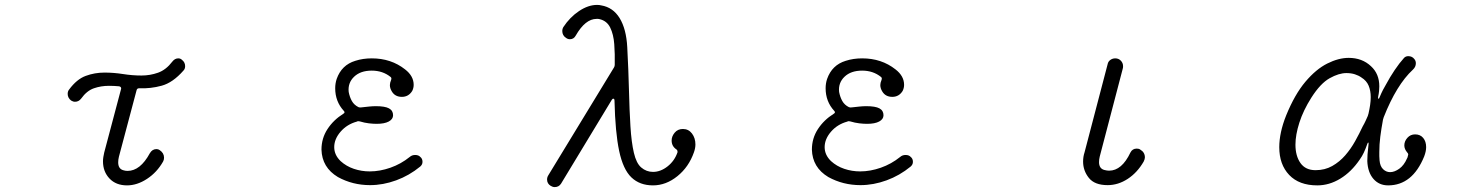

<svg xmlns="http://www.w3.org/2000/svg" viewBox="-20 -744 6040 783"><path d="M498 12Q453 12 426.5 -16Q400 -44 400 -86Q400 -95 401.5 -104Q403 -113 405 -122L474 -382V-384Q474 -390 466 -392Q456 -393 445.5 -393.5Q435 -394 424 -394Q392 -394 363 -384Q334 -374 311 -342Q301 -329 286 -329Q278 -329 270 -334Q256 -345 256 -361Q256 -372 262 -379Q293 -421 329.5 -434.5Q366 -448 406 -448Q444 -448 482 -442Q520 -436 557 -436Q592 -436 624.5 -447.5Q657 -459 683 -493Q693 -506 707 -506Q716 -506 722 -500Q735 -490 735 -474Q735 -463 728 -456Q685 -407 639.5 -394.5Q594 -382 547 -384Q539 -384 537 -376L465 -105Q462 -93 462 -82Q462 -56 482 -50Q491 -47 500 -47Q552 -47 591 -119Q601 -136 618 -136Q622 -136 625 -135Q628 -134 631 -132Q649 -120 649 -101Q649 -92 645 -85Q620 -41 579.5 -14.5Q539 12 498 12Z M1358 -22Q1293 -61 1291 -134Q1291 -180 1315.5 -217.5Q1340 -255 1380 -280Q1389 -285 1382 -292Q1347 -330 1347 -384Q1347 -404 1353 -422Q1373 -479 1429 -496Q1460 -506 1496 -506Q1575 -506 1632 -461Q1667 -434 1667 -398Q1667 -385 1661 -373Q1646 -349 1619 -349Q1591 -349 1578 -371Q1570 -384 1570 -397Q1570 -406 1575 -418Q1578 -426 1573 -430Q1541 -456 1496 -456Q1450 -456 1424 -431Q1398 -406 1402 -369Q1406 -348 1415 -332Q1424 -316 1442 -307Q1448 -305 1453 -306Q1471 -308 1485.5 -309.5Q1500 -311 1513 -311Q1550 -311 1566.5 -302Q1583 -293 1583 -274Q1583 -258 1565.5 -248.5Q1548 -239 1516 -239Q1502 -239 1484.5 -241Q1467 -243 1447 -249Q1440 -251 1435 -248Q1395 -237 1369 -207Q1343 -177 1343 -144Q1343 -112 1369 -87Q1392 -66 1423 -55.5Q1454 -45 1488 -45Q1529 -45 1572 -60Q1615 -75 1651 -104Q1660 -112 1673 -112Q1687 -112 1694 -104Q1703 -97 1703 -84Q1703 -73 1694 -65Q1649 -28 1595.5 -8.5Q1542 11 1489 11Q1418 11 1358 -22Z M2226 14Q2211 5 2211 -12Q2211 -21 2216 -29L2484 -469Q2487 -474 2487 -480Q2488 -524 2485 -564Q2482 -604 2468.5 -631.5Q2455 -659 2425 -666Q2422 -667 2419 -667Q2416 -667 2413 -667Q2367 -667 2328 -599Q2320 -584 2304 -584Q2296 -584 2289 -589Q2273 -599 2273 -618Q2273 -626 2277 -633Q2304 -674 2341.5 -699Q2379 -724 2415 -724Q2420 -724 2424 -723.5Q2428 -723 2432 -722Q2480 -714 2507 -670Q2534 -626 2538 -552Q2543 -458 2545 -376Q2547 -294 2551 -229Q2555 -164 2565 -121Q2575 -78 2595 -61Q2616 -43 2643 -43Q2674 -43 2702.5 -65.5Q2731 -88 2743 -123V-125Q2743 -132 2738 -135Q2719 -148 2719 -171Q2719 -188 2731.5 -203Q2744 -218 2765 -218Q2788 -218 2802 -199.5Q2816 -181 2816 -155Q2816 -140 2810 -123Q2789 -63 2742.5 -25.5Q2696 12 2643 12Q2589 12 2555 -20.5Q2521 -53 2505 -128.5Q2489 -204 2486 -333Q2486 -341 2482 -341.5Q2478 -342 2475 -337L2268 5Q2259 19 2242 19Q2234 19 2226 14Z M3358 -22Q3293 -61 3291 -134Q3291 -180 3315.5 -217.5Q3340 -255 3380 -280Q3389 -285 3382 -292Q3347 -330 3347 -384Q3347 -404 3353 -422Q3373 -479 3429 -496Q3460 -506 3496 -506Q3575 -506 3632 -461Q3667 -434 3667 -398Q3667 -385 3661 -373Q3646 -349 3619 -349Q3591 -349 3578 -371Q3570 -384 3570 -397Q3570 -406 3575 -418Q3578 -426 3573 -430Q3541 -456 3496 -456Q3450 -456 3424 -431Q3398 -406 3402 -369Q3406 -348 3415 -332Q3424 -316 3442 -307Q3448 -305 3453 -306Q3471 -308 3485.5 -309.5Q3500 -311 3513 -311Q3550 -311 3566.5 -302Q3583 -293 3583 -274Q3583 -258 3565.5 -248.5Q3548 -239 3516 -239Q3502 -239 3484.5 -241Q3467 -243 3447 -249Q3440 -251 3435 -248Q3395 -237 3369 -207Q3343 -177 3343 -144Q3343 -112 3369 -87Q3392 -66 3423 -55.5Q3454 -45 3488 -45Q3529 -45 3572 -60Q3615 -75 3651 -104Q3660 -112 3673 -112Q3687 -112 3694 -104Q3703 -97 3703 -84Q3703 -73 3694 -65Q3649 -28 3595.5 -8.5Q3542 11 3489 11Q3418 11 3358 -22Z M4497 11Q4444 11 4420.5 -18.5Q4397 -48 4397 -85Q4397 -105 4403 -123L4497 -482Q4499 -493 4508 -499.5Q4517 -506 4528 -506Q4542 -506 4551 -496.5Q4560 -487 4560 -474Q4560 -468 4559 -465L4465 -106Q4462 -94 4462 -83Q4462 -57 4483 -51Q4494 -48 4503 -48Q4555 -48 4590 -122Q4598 -138 4616 -138Q4625 -138 4630 -134Q4649 -123 4649 -102Q4649 -95 4644 -85Q4618 -40 4579 -14.5Q4540 11 4497 11Z M5352 12Q5278 12 5237.5 -30.5Q5197 -73 5197 -144Q5197 -173 5204 -205.5Q5211 -238 5225 -273Q5260 -359 5303.5 -410.5Q5347 -462 5393 -485Q5439 -508 5480 -508Q5535 -508 5571 -474Q5605 -443 5605 -392Q5605 -384 5604 -373Q5603 -362 5600 -348Q5599 -342 5601.5 -341.5Q5604 -341 5606 -347Q5614 -366 5620 -377.5Q5626 -389 5632 -399Q5648 -429 5667.5 -458Q5687 -487 5706 -508Q5713 -515 5723 -515Q5739 -515 5748 -503Q5754 -496 5754 -486Q5754 -471 5742 -460Q5675 -398 5623 -266L5620 -256Q5613 -218 5609 -186.5Q5605 -155 5605 -124Q5605 -116 5605 -107Q5605 -98 5606 -90Q5608 -66 5620.5 -54Q5633 -42 5649 -42Q5667 -42 5686.5 -56Q5706 -70 5718 -98Q5720 -101 5720.5 -104Q5721 -107 5722 -110Q5723 -112 5723 -114Q5723 -118 5719 -122Q5707 -136 5707 -151Q5707 -168 5719.5 -182Q5732 -196 5751 -196Q5772 -196 5784 -181.5Q5796 -167 5796 -144Q5796 -127 5788 -106Q5740 12 5641 12Q5604 12 5581 -14.5Q5558 -41 5556 -87Q5556 -99 5557 -114.5Q5558 -130 5561 -155Q5562 -162 5560 -162.5Q5558 -163 5556 -157Q5549 -137 5542 -122Q5535 -107 5525 -93Q5491 -43 5446 -15.5Q5401 12 5352 12ZM5345 -50Q5383 -50 5413 -67Q5443 -84 5466 -110.5Q5489 -137 5506.5 -168.5Q5524 -200 5537 -228Q5544 -240 5549 -251Q5554 -262 5558 -271L5561 -281Q5565 -299 5567.5 -315.5Q5570 -332 5570 -348Q5570 -374 5561.5 -394.5Q5553 -415 5532 -428Q5521 -436 5505.5 -441Q5490 -446 5471 -446Q5440 -446 5402.5 -425Q5365 -404 5328 -346Q5295 -294 5279 -244Q5263 -194 5263 -154Q5263 -108 5283.5 -79Q5304 -50 5345 -50Z"/></svg>

Font: Kiwi Maru Light
Style: Regular
Weight: 300
Designer: Hiroki-Chan
Version: Version 1.100